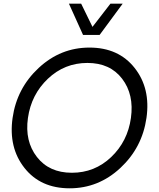

<svg xmlns="http://www.w3.org/2000/svg" viewBox="-20 -1020 870 1050"><path d="M356.9 -1000H423.8L485.8 -873L584 -1000H650.9L524.9 -829.1H434.1ZM360.8 9.8Q201.7 9.8 113.8 -101.6Q25.9 -212.9 48.8 -375Q71.8 -537.1 191.4 -648.4Q311 -759.8 469.2 -759.8Q628.4 -759.8 716.3 -648.4Q804.2 -537.1 781 -375Q757.8 -212.9 638.4 -101.6Q519 9.8 360.8 9.8ZM373 -75.2Q498 -75.2 588.1 -161.1Q678.2 -247.1 696 -375Q713.9 -502.9 647.9 -589.4Q582 -675.8 458 -675.8Q333 -675.8 241.9 -589.4Q150.9 -502.9 132.8 -375Q114.7 -248 181.9 -161.6Q249 -75.2 373 -75.2Z"/></svg>

Font: Oakes Grotesk
Style: Italic
Weight: 400
Designer: Samuel Oakes
Foundry: Samuel Oakes
Version: Version 1.0 | wf-rip DC20170320